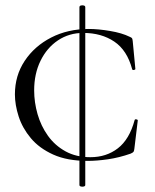

<svg xmlns="http://www.w3.org/2000/svg" viewBox="-20 -588 578 716"><path d="M276.2 102V-561Q276.2 -566 281.7 -567.5Q287.2 -569 292.6 -567.5Q298 -566 298 -561V102Q298 106 292.6 107.5Q287.2 109 281.7 107.5Q276.2 106 276.2 102ZM311.2 -480Q346.2 -480 390.6 -472.5Q435 -465 463.2 -451Q471 -448 472.6 -445Q474.2 -442 475 -434L484.8 -331Q484.8 -328 479.4 -327Q474 -326 472.8 -330Q454.2 -400.4 406.3 -432.8Q358.4 -465.2 290.4 -465.2Q237.6 -465.2 196.2 -437.5Q154.8 -409.8 131.1 -361.3Q107.4 -312.8 107.4 -251Q107.4 -206.4 120.1 -162.2Q132.8 -118 158.8 -81.7Q184.8 -45.4 224.4 -23.6Q264 -1.8 317.2 -1.8Q376.6 -1.8 419.6 -35Q462.6 -68.2 482 -140Q483.2 -144 488.5 -143Q493.8 -142 493.8 -139L481 -33Q480 -25 478 -22Q476 -19 467 -15Q424 0 382.6 6Q341.2 12 307 12Q230.8 12 178.7 -11.5Q126.6 -35 95.1 -72.6Q63.6 -110.2 49.6 -153.6Q35.6 -197 35.6 -236Q35.6 -306 72.1 -361Q108.6 -416 170.8 -448Q233 -480 311.2 -480Z"/></svg>

Font: Cormorant Infant Light
Style: Regular
Weight: 300
Designer: Christian Thalmann (Catharsis Fonts)
Foundry: Catharsis Fonts
Version: Version 4.001